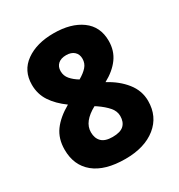

<svg xmlns="http://www.w3.org/2000/svg" viewBox="-161 -771 831 891"><g transform="rotate(-30 254.5 -325.0)"><path d="M255 -661Q348 -661 404 -620Q460 -579 460 -503Q460 -450 431.5 -411Q403 -372 351 -344Q408 -314 443.5 -269.5Q479 -225 479 -170Q479 -87 418 -38Q357 11 254 11Q145 11 87.5 -36Q30 -83 30 -167Q30 -226 60 -267Q90 -308 148 -341Q101 -375 75 -414.5Q49 -454 49 -504Q49 -579 106.5 -620Q164 -661 255 -661ZM255 -544Q227 -544 211.5 -530Q196 -516 196 -492Q196 -467 212 -448.5Q228 -430 253 -415Q281 -431 297 -449Q313 -467 313 -492Q313 -516 297.5 -530Q282 -544 255 -544ZM176 -176Q176 -144 194.5 -125.5Q213 -107 253 -107Q295 -107 313.5 -124.5Q332 -142 332 -174Q332 -200 313 -222Q294 -244 262 -266L251 -273Q214 -253 195 -229Q176 -205 176 -176Z"/></g></svg>

Font: Noto Sans Telugu Condensed ExtraBold
Style: Regular
Weight: 800
Width: 3
Designer: Jelle Bosma - Monotype Design Team
Foundry: Monotype Imaging Inc.
Version: Version 2.005; ttfautohint (v1.8.4.7-5d5b)